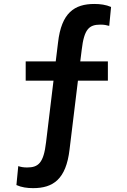

<svg xmlns="http://www.w3.org/2000/svg" viewBox="-20 -762 660 994"><path d="M468.5 -741.5C365.5 -741.5 298 -696 280.5 -542L268.5 -444H113V-344.5H257L218.5 -26C206 82.5 178.5 105 120 105C101.5 105 88.5 102.5 74.5 98L65 196C91.5 208 121 212 151.5 212C254.5 212 322 166.5 340 12.5L383.5 -344.5H538.5V-444H395.5L403 -504C415.5 -612 441.5 -634.5 500 -634.5C518.5 -634.5 531.5 -632 545.5 -628L555 -726C528.5 -737.5 499 -741.5 468.5 -741.5Z"/></svg>

Font: Monaspace Krypton SemiBold
Style: Regular
Weight: 600
Designer: Riley Cran & the Lettermatic Team
Foundry: Lettermatic
Version: Version 1.200 (Monaspace Krypton)